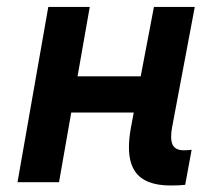

<svg xmlns="http://www.w3.org/2000/svg" viewBox="-20 -538 626 567"><path d="M31.7 0 122.6 -517.6H245.1L209 -312.5H395.5L434.6 -517.6H555.2L488.3 -162.6Q485.4 -146.5 485.4 -134.3Q485.4 -119.6 489.7 -110.8Q497.6 -94.2 522.9 -94.2Q533.7 -94.2 545.9 -95.7L526.9 7.8Q510.7 9.8 483.9 9.8Q407.2 9.8 378.9 -31.7Q360.8 -58.1 360.8 -103Q360.8 -129.4 366.7 -161.6L375 -205.6H190.4L154.3 0Z"/></svg>

Font: CaskaydiaCove NFP SemiBold
Style: Italic
Weight: 600
Italic angle: -10°
Designer: Aaron Bell
Foundry: Saja Typeworks
Version: Version 2111.001; VTT 6.35;Nerd Fonts 3.1.1